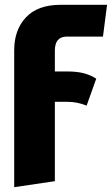

<svg xmlns="http://www.w3.org/2000/svg" viewBox="-20 -553 465 798"><path d="M208 -342V-256H259Q300 -256 328.5 -248.5Q357 -241 380 -226L340 -114Q320 -122 300.5 -126Q281 -130 255 -130H208V200L39 225V-344Q39 -429 88 -481Q137 -533 232 -533H425L408 -401H259Q233 -401 220.5 -386.5Q208 -372 208 -342Z"/></svg>

Font: Fira Sans Condensed ExtraBold
Style: Regular
Weight: 800
Width: 3
Designer: Carrois Corporate & Edenspiekermann AG
Foundry: Carrois Corporate GbR & Edenspiekermann AG
Version: Version 4.203